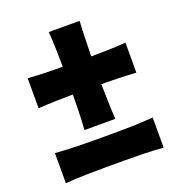

<svg xmlns="http://www.w3.org/2000/svg" viewBox="-137 -871 923 992"><g transform="rotate(-20 325.0 -375.0)"><path d="M240.7 -218.3Q244.6 -270.5 245.6 -318.1Q246.6 -365.7 247.1 -411.6Q202.1 -411.1 155 -409.9Q107.9 -408.7 56.6 -405.3V-570.3Q107.9 -566.9 155 -565.4Q202.1 -564 247.1 -564Q246.6 -610.4 245.6 -657.7Q244.6 -705.1 240.7 -757.3H410.2Q407.2 -705.1 406 -657.7Q404.8 -610.4 403.8 -564Q448.7 -564 495.8 -565.4Q543 -566.9 594.2 -570.3V-405.3Q543 -408.7 495.8 -409.9Q448.7 -411.1 403.8 -411.6Q404.8 -365.7 406 -318.1Q407.2 -270.5 410.2 -218.3ZM56.6 6.8V-158.7Q114.7 -154.3 169.2 -152.8Q223.6 -151.4 271.5 -151.4H379.4Q427.2 -151.4 481.7 -152.8Q536.1 -154.3 594.2 -158.7V6.8Q536.1 2.4 481.7 1.2Q427.2 0 379.4 0H271.5Q223.6 0 169.2 1.2Q114.7 2.4 56.6 6.8Z"/></g></svg>

Font: Pinar-DS1-FD Bold
Style: Regular
Weight: 700
Designer: Amin Abedi
Version: Version 2.000